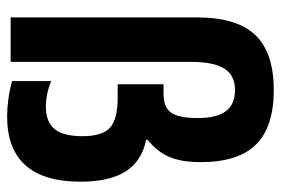

<svg xmlns="http://www.w3.org/2000/svg" viewBox="-145 -635 790 540"><g transform="rotate(90 250.0 -365.0)"><path d="M307 10Q285 10 259 6.5Q233 3 208 -4V-114Q228 -106 245.5 -102.5Q263 -99 279 -99Q323 -99 343 -123.5Q363 -148 363 -202Q363 -258 339 -279.5Q315 -301 254 -301H217V-430H245Q282 -430 297 -451.5Q312 -473 312 -526Q312 -580 292.5 -605.5Q273 -631 233 -631Q192 -631 173 -601Q154 -571 154 -507V0H29V-525Q29 -636 78.5 -688Q128 -740 233 -740Q337 -740 386.5 -690Q436 -640 436 -534Q436 -481 421.5 -446.5Q407 -412 373 -385V-381Q433 -369 462 -323.5Q491 -278 491 -197Q491 10 307 10Z"/></g></svg>

Font: M PLUS 1 Code SemiBold
Style: Regular
Weight: 600
Designer: Coji Morishita
Foundry: UNDERFOREST DESIGN
Version: Version 1.005